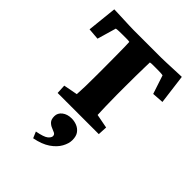

<svg xmlns="http://www.w3.org/2000/svg" viewBox="-241 -706 1121 1121"><g transform="rotate(45 319.0 -145.5)"><path d="M594.7 -579.1 618.2 -395.5 546.9 -390.6 508.8 -505.9Q500 -507.8 487.8 -508.3Q475.6 -508.8 459 -508.8H428.7Q420.9 -508.8 413.1 -508.3Q405.3 -507.8 403.3 -506.8Q403.3 -501 402.3 -469.7Q401.4 -438.5 400.9 -394Q400.4 -349.6 400.4 -301.8V-236.3Q400.4 -186.5 401.9 -143.6Q403.3 -100.6 404.3 -74.2L491.2 -57.6L488.3 0H148.4L145.5 -57.6L232.4 -74.2Q234.4 -100.6 235.4 -143.6Q236.3 -186.5 236.3 -236.3V-301.8Q236.3 -349.6 235.8 -394Q235.4 -438.5 234.9 -469.7Q234.4 -501 233.4 -506.8Q231.4 -507.8 223.6 -508.3Q215.8 -508.8 208 -508.8H176.8Q161.1 -508.8 146.5 -508.3Q131.8 -507.8 123 -505.9L88.9 -388.7L17.6 -394.5L37.1 -579.1Q46.9 -579.1 68.4 -578.1Q89.8 -577.1 115.2 -576.2Q140.6 -575.2 164.1 -574.2Q187.5 -573.2 202.1 -573.2H430.7Q445.3 -573.2 468.8 -574.2Q492.2 -575.2 517.6 -576.2Q543 -577.1 564 -578.1Q585 -579.1 594.7 -579.1ZM234.4 288.1 217.8 249Q274.4 238.3 291 224.1Q307.6 210 307.6 197.3Q307.6 184.6 295.9 178.7Q284.2 172.9 269 167Q253.9 161.1 242.2 148.4Q230.5 135.7 230.5 109.4Q230.5 83 253.4 64.9Q276.4 46.9 312.5 46.9Q334 46.9 355 55.2Q376 63.5 390.1 82Q404.3 100.6 404.3 133.8Q404.3 162.1 386.7 193.8Q369.1 225.6 332 251Q294.9 276.4 234.4 288.1Z"/></g></svg>

Font: Crimson Pro Black
Style: Regular
Weight: 900
Designer: Jacques Le Bailly
Foundry: Baron von Fonthausen
Version: Version 1.003